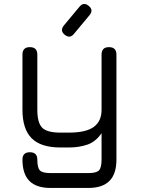

<svg xmlns="http://www.w3.org/2000/svg" viewBox="-20 -729 696 949"><path d="M299.5 -557.5Q275 -578 296 -603.5L373 -696Q394 -721 419 -699.5Q443.5 -679.5 422.5 -654L345.5 -561.5Q325.5 -536.5 299.5 -557.5ZM229.5 200Q159.5 200 125.2 165.2Q91 130.5 91 60Q91 23.5 127.5 23.5Q164.5 23.5 164.5 60Q164.5 100 177.2 113.2Q190 126.5 229.5 126.5H416.5Q456 126.5 469 113.2Q482 100 482 60V-70.5Q452.5 -28 411.5 -14Q370.5 0 320.5 0H278.5Q182 0 136.5 -45.5Q91 -91 91 -186.5V-459Q91 -496 127.5 -496Q164.5 -496 164.5 -459V-186.5Q164.5 -121.5 188.8 -97.5Q213 -73.5 278.5 -73.5H320.5Q404.5 -73.5 443.2 -101.5Q482 -129.5 482 -186.5V-459Q482 -496 518.5 -496Q555.5 -496 555.5 -459V60Q555.5 130.5 521 165.2Q486.5 200 416.5 200Z"/></svg>

Font: Jura Light SemiBold
Style: Regular
Weight: 600
Version: Version 5.106